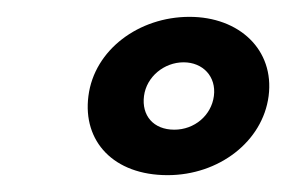

<svg xmlns="http://www.w3.org/2000/svg" viewBox="-20 -492 340 228"><path d="M151 -378C154 -401 175 -418 198 -418C221 -418 237 -401 234 -378C231 -355 211 -338 187 -338C162 -338 148 -355 151 -378ZM85 -378C78 -324 115 -284 179 -284C240 -284 292 -324 299 -378C306 -433 264 -472 205 -472C145 -472 92 -433 85 -378Z"/></svg>

Font: Hussar Tani
Style: Kurs
Weight: 700
Foundry: Cannot Into Space Fonts
Version: Version 0.92